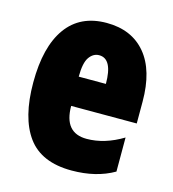

<svg xmlns="http://www.w3.org/2000/svg" viewBox="-90 -638 653 724"><g transform="rotate(15 236.0 -276.0)"><path d="M29 -274Q29 -136 82.5 -63Q136 10 254 10Q350 10 419 -30V-163Q348 -120 278 -120Q190 -120 190 -225H446V-310Q446 -432 391.5 -497Q337 -562 239 -562Q136 -562 82.5 -487.5Q29 -413 29 -274ZM295 -339H189Q189 -393 204.5 -415Q220 -437 243 -437Q295 -437 295 -339Z"/></g></svg>

Font: Noto Sans Display Condensed Black
Style: Regular
Weight: 900
Width: 3
Designer: Monotype Design team
Foundry: Monotype Imaging Inc.
Version: 1.000